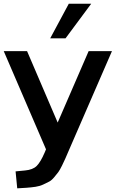

<svg xmlns="http://www.w3.org/2000/svg" viewBox="-21 -813 620 1029"><path d="M454.1 -539.1H579.1L349.6 -10.7Q335 22.5 329.6 35.6Q324.2 48.8 311.5 74.2Q298.8 99.6 291.5 109.4Q284.2 119.1 270 136.2Q255.9 153.3 242.7 160.2Q229.5 167 210.9 175.8Q192.4 184.6 169.9 188Q147.5 191.4 120.1 193.4L71.3 196.3L62.5 105.5L113.3 100.6Q155.3 96.7 175.8 76.2Q196.3 55.7 217.8 5.9L225.6 -12.7L-1 -539.1H124L288.1 -156.2ZM248 -607.4 347.7 -793H467.8L330.1 -607.4Z"/></svg>

Font: Min Sans SemiBold
Style: Regular
Weight: 600
Designer: Jinseong-Kim, NotoSansCJK, Nunito
Foundry: Jinseong-Kim
Version: Version 1.400;Glyphs 3.1.2 (3151)